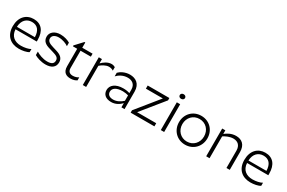

<svg xmlns="http://www.w3.org/2000/svg" viewBox="128 -1932 4744 3176"><g transform="rotate(30 2500.0 -344.0)"><path d="M508 -32V-91C471 -67 394 -51 327 -51C210 -51 123 -112 116 -242H522V-273C522 -445 440 -541 296 -541C154 -541 51 -441 51 -265C51 -83 166 10 322 10C389 10 468 -5 508 -32ZM294 -484C399 -484 456 -415 459 -289H116C120 -415 194 -484 294 -484Z M880 -273 805 -296C734 -318 684 -339 684 -398C684 -455 741 -484 805 -484C878 -484 953 -454 992 -425V-492C953 -517 882 -541 807 -541C692 -541 622 -477 622 -396C622 -307 686 -270 760 -249L841 -225C911 -204 955 -185 955 -127C955 -64 908 -42 835 -42C752 -42 668 -76 621 -107V-41C664 -15 746 15 834 15C948 15 1016 -35 1016 -129C1016 -211 957 -250 880 -273Z M1427 -23V-81C1402 -64 1364 -49 1320 -49C1260 -49 1225 -77 1225 -145V-473H1422V-530H1225V-630H1209L1079 -490V-473H1161V-140C1161 -19 1234 10 1308 10C1363 10 1403 -7 1427 -23Z M1541 -530V0H1605V-404C1643 -438 1709 -479 1766 -479C1802 -479 1830 -469 1852 -454V-521C1831 -533 1808 -540 1782 -540C1709 -540 1644 -491 1601 -448V-530Z M2275 -334V-270C2249 -279 2205 -288 2151 -288C2006 -288 1922 -218 1922 -127C1922 -45 1978 10 2086 10C2169 10 2236 -33 2279 -80V0H2338V-333C2338 -484 2241 -540 2134 -540C2038 -540 1960 -493 1926 -456V-388C1970 -435 2040 -478 2128 -478C2205 -478 2275 -439 2275 -334ZM1983 -130C1983 -194 2043 -242 2169 -242C2207 -242 2249 -234 2275 -226V-122C2228 -79 2165 -42 2094 -42C2032 -42 1983 -67 1983 -130Z M2909 0V-60H2544L2889 -485V-530H2475V-470H2799L2455 -45V0Z M3063 -615C3093 -615 3114 -633 3114 -659C3114 -685 3093 -703 3063 -703C3034 -703 3013 -685 3013 -659C3013 -633 3034 -615 3063 -615ZM3031 -530V0H3095V-530Z M3497 10C3654 10 3768 -109 3768 -265C3768 -422 3654 -540 3497 -540C3340 -540 3226 -422 3226 -265C3226 -109 3340 10 3497 10ZM3497 -50C3377 -50 3290 -143 3290 -265C3290 -388 3377 -480 3497 -480C3618 -480 3704 -388 3704 -265C3704 -143 3618 -50 3497 -50Z M3898 -530V0H3962V-417C4003 -443 4071 -479 4143 -479C4226 -479 4285 -432 4285 -329V0H4348V-340C4348 -476 4272 -540 4162 -540C4071 -540 4004 -498 3958 -461V-530Z M4931 -32V-91C4894 -67 4817 -51 4750 -51C4633 -51 4546 -112 4539 -242H4945V-273C4945 -445 4863 -541 4719 -541C4577 -541 4474 -441 4474 -265C4474 -83 4589 10 4745 10C4812 10 4891 -5 4931 -32ZM4717 -484C4822 -484 4879 -415 4882 -289H4539C4543 -415 4617 -484 4717 -484Z"/></g></svg>

Font: Roundo
Style: Regular
Weight: 400
Designer: Shiva Nallaperumal
Foundry: Indian Type Foundry
Version: Version 2.000